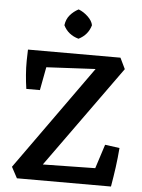

<svg xmlns="http://www.w3.org/2000/svg" viewBox="-59 -925 721 972"><g transform="rotate(5 301.5 -439.5)"><path d="M64 0 34 -56 422 -599 480 -611 533 -654 560 -598 164 -47 113 -33ZM64 0 122 -80 534 -87 542 0ZM542 0 437 -31 494 -208 568 -198Q564 -147 557.5 -99.5Q551 -52 542 0ZM72 -455Q67 -488 64 -525.5Q61 -563 61.5 -597.5Q62 -632 63 -654L169 -604L141 -455ZM85 -569 63 -654H533L493 -590ZM313 -731Q259 -746 236 -793Q240 -824 258 -845Q276 -866 301 -879Q327 -869 349 -848Q371 -827 375 -805Q361 -755 313 -731Z"/></g></svg>

Font: Eczar Medium
Style: Regular
Weight: 500
Designer: Vaibhav Singh
Foundry: Rosetta Type Foundry
Version: Version 2.000